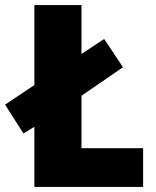

<svg xmlns="http://www.w3.org/2000/svg" viewBox="-39 -734 611 754"><path d="M96 0H523V-152H281V-358L444 -470L370 -581L281 -522V-714H96V-400L-19 -323L53 -210L96 -236Z"/></svg>

Font: Noto Sans Thai SemCond Blk
Style: Regular
Weight: 900
Width: 4
Designer: Monotype Design Team
Foundry: Monotype Imaging Inc.
Version: Version 2.002